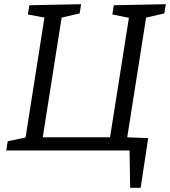

<svg xmlns="http://www.w3.org/2000/svg" viewBox="-20 -718 811 916"><path d="M771 -698 764 -654 677 -634 587 -63 687 -59 651 178H601L598 0H10L17 -44L102 -62L192 -634L113 -649L120 -693L367 -698L360 -654L274 -634L184 -63H505L595 -633L516 -649L523 -693Z"/></svg>

Font: Bitter Pro
Style: Italic
Weight: 400
Italic angle: -9°
Designer: Sol Matas, and Bitter project Authors
Foundry: Sol Matas
Version: Version 1.010